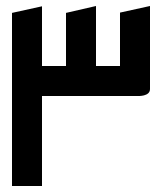

<svg xmlns="http://www.w3.org/2000/svg" viewBox="-20 -620 540 640"><path d="M120 -599 20 -577V0H120V-300H440C440 -300 480 -298 480 -323V-600L380 -578V-400H300V-600L200 -577V-400H120Z"/></svg>

Font: Reem Kufi
Style: Regular
Weight: 400
Designer: Khaled Hosny
Version: Version 0.007